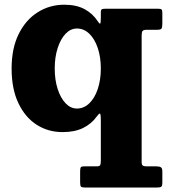

<svg xmlns="http://www.w3.org/2000/svg" viewBox="-20 -558 738 835"><path d="M418.5 -260Q418.5 -210.5 405.2 -171Q392 -131.5 368.5 -108.8Q345 -86 314.5 -86Q287 -86 265.2 -108.8Q243.5 -131.5 230.8 -171Q218 -210.5 218 -260Q218 -309.5 230.8 -349Q243.5 -388.5 265.2 -411.2Q287 -434 314.5 -434Q345 -434 368.5 -411.2Q392 -388.5 405.2 -349Q418.5 -309.5 418.5 -260ZM616.5 165.5Q605.5 165.5 600.8 161.8Q596 158 596 147V-403Q596 -418 600 -423.2Q604 -428.5 618.5 -428.5H663.5Q679.5 -428.5 682.8 -434.2Q686 -440 686 -455.5V-502.5Q686 -514 682.2 -517Q678.5 -520 668 -520H439Q427.5 -520 423 -517.8Q418.5 -515.5 418.5 -504V-481Q418.5 -455.5 415.2 -455.2Q412 -455 405.5 -465Q383.5 -499 347.8 -518.2Q312 -537.5 259.5 -537.5Q196.5 -537.5 144.5 -505Q92.5 -472.5 61.5 -410.5Q30.5 -348.5 30.5 -260Q30.5 -171.5 59.8 -109.8Q89 -48 139 -15.8Q189 16.5 252.5 16.5Q305 16.5 341.5 -1.5Q378 -19.5 400.5 -51Q410 -64 414.2 -64.2Q418.5 -64.5 418.5 -32V140.5Q418.5 154.5 415.8 160Q413 165.5 399.5 165.5H346.5Q333.5 165.5 331 170Q328.5 174.5 328.5 188V235.5Q328.5 249.5 332 253.5Q335.5 257.5 349 257.5H665Q677.5 257.5 681.8 253.5Q686 249.5 686 238V188Q686 174 680 169.8Q674 165.5 660.5 165.5Z"/></svg>

Font: Besley ExtraBold
Style: Regular
Weight: 800
Designer: Owen Earl
Foundry: indestructible type*
Version: Version 2.001